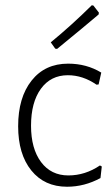

<svg xmlns="http://www.w3.org/2000/svg" viewBox="-20 -704 426 730"><path d="M329 -684 335 -683 356 -656 355 -649Q307 -608 197 -518L190 -519L173 -543Q250 -606 329 -684ZM239 -462Q309 -462 365 -428L355 -383L347 -382Q295 -418 238 -418Q173 -418 135.5 -366.5Q98 -315 98 -226Q98 -139 136 -88Q174 -37 240 -37Q304 -37 360 -75L367 -71L362 -27Q301 6 235 6Q149 6 99 -56Q49 -118 49 -224Q49 -333 100 -397.5Q151 -462 239 -462Z"/></svg>

Font: Alegreya Sans Light
Style: Regular
Weight: 300
Designer: Juan Pablo del Peral
Foundry: Huerta Tipografica
Version: Version 2.007